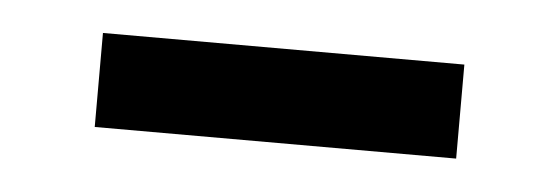

<svg xmlns="http://www.w3.org/2000/svg" viewBox="-24 -360 445 153"><g transform="rotate(5 198.5 -283.5)"><path d="M343.3 -246.1H54.2V-321.3H343.3Z"/></g></svg>

Font: Potro Sans Bangla SemiBold
Style: Regular
Weight: 600
Designer: Jayed Ahsan Saad
Foundry: Codepotro
Version: Potro Sans Bangla;Version 0.996;CodepotroFonts;